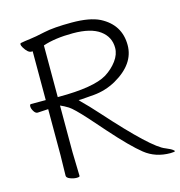

<svg xmlns="http://www.w3.org/2000/svg" viewBox="-106 -799 847 901"><g transform="rotate(-15 317.5 -348.0)"><path d="M111 -340Q91 -339 60 -337H59Q49 -337 41 -350Q33 -363 33 -373.5Q33 -384 39 -384H111V-621H105Q88 -621 70 -651Q64 -661 64 -666.5Q64 -672 68 -673Q88 -677 114 -680Q140 -683 187.5 -693.5Q235 -704 322.5 -704Q410 -704 458 -680Q549 -633 549 -534Q549 -442 443 -382Q392 -354 335.5 -349Q279 -344 272 -344H260L268 -335Q299 -305 342 -257Q534 -42 595 -20Q621 -9 628 -3Q635 3 635 4Q632 8 612 8Q540 8 488.5 -33Q437 -74 351 -171L283 -248Q228 -309 207 -322Q186 -335 169 -342V-115L172 1Q172 6 157 6Q142 6 125.5 -0.5Q109 -7 109 -17L111 -116ZM489 -537Q489 -590 445.5 -622Q402 -654 315 -654Q228 -654 169 -634V-383H174Q344 -383 409 -422Q444 -444 466.5 -474.5Q489 -505 489 -537Z"/></g></svg>

Font: LXGW WenKai Light
Style: Regular
Weight: 300
Designer: LXGW / Fontworks Inc.
Foundry: LXGW / Fontworks Inc.
Version: Version 1.501; October 10, 2024